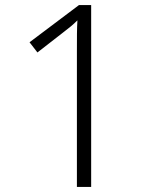

<svg xmlns="http://www.w3.org/2000/svg" viewBox="-20 -734 611 754"><path d="M338 0V-714H290L96 -568L127 -528L226 -605C252 -625 266 -636 284 -654C282 -621 282 -588 282 -531V0Z"/></svg>

Font: Noto Sans Gujarati Light
Style: Regular
Weight: 300
Designer: Jelle Bosma - Monotype Design Team, Universal Thirst
Foundry: Monotype Imaging Inc.
Version: Version 2.106